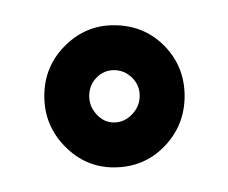

<svg xmlns="http://www.w3.org/2000/svg" viewBox="-20 -720 185 156"><path d="M72.5 -584Q97 -584 113.5 -601Q130 -618 130 -642Q130 -666 113.5 -682.8Q97 -699.5 72.5 -699.5Q49.5 -699.5 32.8 -682.8Q16 -666 16 -642Q16 -618 32.8 -601Q49.5 -584 72.5 -584ZM72.5 -620.5Q64.5 -620.5 58.5 -627Q52.5 -633.5 52.5 -642Q52.5 -651 58.5 -657Q64.5 -663 72.5 -663Q81 -663 87.2 -657Q93.5 -651 93.5 -642Q93.5 -633.5 87.2 -627Q81 -620.5 72.5 -620.5Z"/></svg>

Font: Anybody SemiExpanded Medium
Style: Regular
Weight: 500
Width: 6
Version: Version 1.113;gftools[0.9.25]